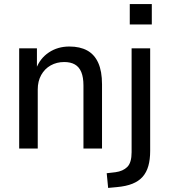

<svg xmlns="http://www.w3.org/2000/svg" viewBox="-20 -728 826 941"><path d="M74 0V-491H161V-391H157Q176 -442 219.5 -471Q263 -500 320 -500Q372 -500 407.5 -480.5Q443 -461 461.5 -420Q480 -379 480 -315V0H389V-309Q389 -349 378.5 -374.5Q368 -400 347 -412Q326 -424 295 -424Q258 -424 228.5 -407.5Q199 -391 182 -360.5Q165 -330 165 -290V0ZM616 -608V-708H724V-608ZM510 193 503 121 546 116Q583 111 604 90Q625 69 625 18V-491H716V12Q716 54 707 85.5Q698 117 679 138.5Q660 160 629 172.5Q598 185 553 189Z"/></svg>

Font: Nunito Sans 10pt SemiCondensed Medium
Style: Regular
Weight: 500
Width: 4
Designer: Vernon Adams
Foundry: Vernon Adams
Version: Version 3.101;gftools[0.9.27]